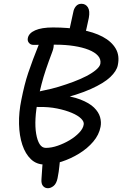

<svg xmlns="http://www.w3.org/2000/svg" viewBox="-20 -857 646 1014"><path d="M233 137Q217 137 207 125Q197 113 199 89Q201 54 203.5 22.5Q206 -9 210 -38L302 -51Q296 -7 293.5 21Q291 49 284 84Q278 113 263 125Q248 137 233 137ZM424 -653 339 -665Q346 -699 353.5 -731Q361 -763 367 -793Q370 -811 381 -824Q392 -837 410 -837Q432 -837 444 -818.5Q456 -800 449 -762Q444 -737 437.5 -709.5Q431 -682 424 -653ZM216 12Q173 12 143.5 -16Q114 -44 98 -92Q82 -140 80.5 -202Q79 -264 93 -331Q101 -371 109.5 -405Q118 -439 129 -472Q140 -505 154.5 -543.5Q169 -582 189 -632Q196 -650 206 -656.5Q216 -663 232 -663Q244 -663 253 -652.5Q262 -642 263.5 -624Q265 -606 256 -583Q236 -530 222.5 -490Q209 -450 199.5 -413Q190 -376 181 -333Q170 -278 167.5 -232Q165 -186 171 -150.5Q177 -115 189.5 -95.5Q202 -76 222 -76Q252 -76 285 -87.5Q318 -99 347.5 -116.5Q377 -134 398 -156Q419 -178 422 -199Q425 -214 408.5 -230.5Q392 -247 359 -261Q326 -275 281.5 -284Q237 -293 185 -292Q157 -291 141.5 -301Q126 -311 131 -336Q135 -352 153 -361.5Q171 -371 214 -380Q251 -387 290.5 -399Q330 -411 367.5 -425Q405 -439 436 -455Q467 -471 487 -488Q507 -505 510 -520Q514 -544 497.5 -562.5Q481 -581 448.5 -594Q416 -607 371 -614Q326 -621 275 -621Q239 -621 205.5 -620.5Q172 -620 156 -620Q142 -620 133 -630.5Q124 -641 127 -656Q132 -682 166 -697Q200 -712 260 -712Q340 -712 407.5 -700Q475 -688 522 -663Q569 -638 591 -600.5Q613 -563 602 -512Q596 -482 562.5 -450Q529 -418 460 -387Q391 -356 280 -329L282 -357Q357 -350 404.5 -331.5Q452 -313 476.5 -289Q501 -265 508.5 -238.5Q516 -212 511 -187Q503 -145 472.5 -109Q442 -73 398 -46Q354 -19 306.5 -3.5Q259 12 216 12Z"/></svg>

Font: Shantell Sans
Style: Italic
Weight: 400
Italic angle: -11°
Designer: Stephen Nixon, Anya Danilova, Shantell Martin
Foundry: Arrow Type
Version: Version 1.011;[c5ecc13dd]